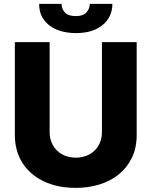

<svg xmlns="http://www.w3.org/2000/svg" viewBox="-20 -940 765 970"><path d="M230.8 -727.3V-273.4Q230.8 -244.3 240.6 -220.3Q250.4 -196.4 267.9 -179.3Q285.5 -162.3 309.8 -152.9Q334.2 -143.5 362.9 -143.5Q391.7 -143.5 416 -152.9Q440.3 -162.3 457.9 -179.3Q475.5 -196.4 485.3 -220.3Q495 -244.3 495 -273.4V-727.3H670.5V-258.2Q670.5 -192.1 646 -142.2Q621.4 -92.3 579.5 -58.6Q537.6 -24.9 481.7 -7.8Q425.8 9.2 362.9 9.2Q270.6 9.2 201.3 -23.8Q166.5 -40.5 139.4 -63.9Q112.2 -87.4 93.4 -117Q74.6 -146.7 64.8 -182.2Q55 -217.7 55 -258.2V-727.3ZM177.9 -920.5H291.2Q290.8 -897 307.2 -877.8Q323.9 -858.7 362.6 -858.7Q400.2 -858.7 416.9 -877.5Q433.2 -896 433.6 -920.5H547.9Q547.2 -853.7 497.9 -813.2Q447.8 -772.7 362.6 -772.7Q328.1 -772.7 294.7 -781.1Q261.4 -789.4 235.3 -807.4Q209.2 -825.3 193.4 -853.2Q177.6 -881 177.9 -920.5Z"/></svg>

Font: Inter P Extra Bold
Style: Regular
Weight: 800
Designer: Rasmus Andersson
Foundry: rsms
Version: Version 3.018;git-588b23468